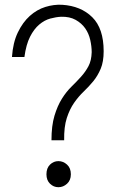

<svg xmlns="http://www.w3.org/2000/svg" viewBox="-20 -769 491 802"><path d="M195 -183Q195 -244 207.5 -285.5Q220 -327 238.5 -356.5Q257 -386 278.5 -407Q300 -428 318.5 -448.5Q337 -469 349.5 -492.5Q362 -516 363 -551Q363 -575 357 -602Q351 -629 336 -650.5Q321 -672 296 -686Q271 -700 235 -699Q214 -698 190 -691.5Q166 -685 144 -666.5Q122 -648 105.5 -615.5Q89 -583 82 -531H30Q34 -591 54.5 -633.5Q75 -676 104.5 -702.5Q134 -729 169.5 -740Q205 -751 240 -749Q318 -744 365.5 -697Q413 -650 413 -555Q413 -511 400.5 -481.5Q388 -452 369.5 -429.5Q351 -407 329.5 -386.5Q308 -366 289.5 -339.5Q271 -313 259 -276Q247 -239 248 -183ZM224 13Q204 13 189 -1.5Q174 -16 174 -41Q174 -67 189 -81.5Q204 -96 224 -96Q244 -96 260 -81.5Q276 -67 276 -41Q276 -16 260 -1.5Q244 13 224 13Z"/></svg>

Font: SpoqaHanSans-Light
Style: Regular
Weight: 300
Designer: [Spoqa Han Sans] Dong-huui Kim \uAE40 \uB3D9 \uD718  Younghwa Kang \uAC15 \uC601 \uD654  [Noto Sans] Ryoko NISHIZUKA \u8
Foundry: Spoqa (http://www.spoqa-han-sans.com)
Version: Version 2.000